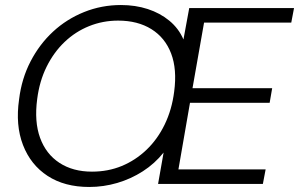

<svg xmlns="http://www.w3.org/2000/svg" viewBox="-20 -732 1190 764"><path d="M335 12Q237 12 169.5 -32Q102 -76 71.5 -155Q41 -234 56 -337Q66 -419 101.5 -487.5Q137 -556 191 -606Q245 -656 314.5 -684Q384 -712 461 -712Q519 -712 568 -696Q617 -680 654 -649.5Q691 -619 710 -575L733 -700H1150L1139 -642H792L746 -381H1063L1053 -323H736L690 -58H1037L1026 0H609L631 -125Q596 -81 548.5 -50.5Q501 -20 446.5 -4Q392 12 335 12ZM346 -49Q410 -49 464.5 -71.5Q519 -94 563 -136Q607 -178 635.5 -237Q664 -296 673 -367Q685 -456 661 -519Q637 -582 582.5 -616Q528 -650 450 -650Q389 -650 334.5 -628Q280 -606 237 -565Q194 -524 165.5 -466.5Q137 -409 128 -338Q116 -248 139.5 -183.5Q163 -119 216.5 -84Q270 -49 346 -49Z"/></svg>

Font: DM Sans 36pt Light
Style: Italic
Weight: 300
Italic angle: -10°
Designer: Colophon Foundry, Jonny Pinhorn
Foundry: Colophon Foundry
Version: Version 4.004;gftools[0.9.30]